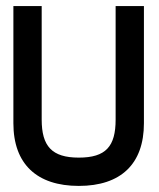

<svg xmlns="http://www.w3.org/2000/svg" viewBox="-20 -600 523 631"><path d="M24 -195C24 -61 101 11 239 11C377 11 453 -61 453 -195V-580H360V-207C360 -119 328 -82 239 -82C150 -82 117 -120 117 -207V-580H24Z"/></svg>

Font: Charger Pro
Style: ExBd
Weight: 400
Designer: Jasper
Foundry: Cannot Into Space Fonts
Version: Version 1.09